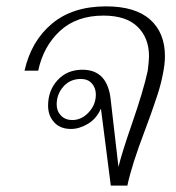

<svg xmlns="http://www.w3.org/2000/svg" viewBox="-20 -583 553 603"><path d="M297 -242Q283 -210 256 -194Q229 -178 203 -178Q169 -178 150 -199Q131 -220 131 -251Q131 -299 161 -331.5Q191 -364 239 -364Q319 -364 328 -267L352 -59Q364 -107 394 -193Q431 -300 444 -361Q448 -393 448 -406Q448 -464 412 -499Q376 -534 305 -534Q220 -534 168 -485.5Q116 -437 100 -361H57Q78 -454 143 -508.5Q208 -563 313 -563Q405 -563 451.5 -521.5Q498 -480 498 -407Q498 -382 492 -353Q486 -320 474.5 -285Q463 -250 451.5 -218Q440 -186 436 -176Q393 -63 380 0H328ZM281 -286Q281 -307 268.5 -321Q256 -335 234 -335Q200 -335 179 -311Q158 -287 158 -255Q158 -234 171.5 -220Q185 -206 207 -206Q236 -206 258.5 -230Q281 -254 281 -286Z"/></svg>

Font: Taviraj ExtraLight
Style: Italic
Weight: 275
Italic angle: -12°
Designer: Katatrad Team
Foundry: CadsonDemak
Version: Version 1.001